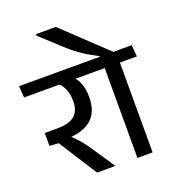

<svg xmlns="http://www.w3.org/2000/svg" viewBox="-176 -1008 1023 1129"><g transform="rotate(-20 335.5 -444.0)"><path d="M430.5 -562 424.5 -634.5H-20.5L-15 -562ZM349 0V-4L254.5 -145Q235.5 -172.5 220.5 -191.5Q205.5 -210.5 189 -227.2Q172.5 -244 149.5 -265.5V-292.5L27.5 -324V-243.5L84 -239.5L237 0ZM287 -580H184.5Q217 -558.5 233 -524.5Q249 -490.5 249 -445.5V-441Q249 -382.5 214.8 -353.2Q180.5 -324 104.5 -324H27.5L85.5 -246.5L131 -247Q241 -249.5 293.2 -295.8Q345.5 -342 345.5 -433V-438Q345.5 -483.5 331 -520.8Q316.5 -558 287 -580Z M584.5 0V-587.5H489.5V0ZM690.5 -562 684.5 -634.5H382.5L390 -562ZM178 -888V-878L294 -771.5Q318.5 -748.5 340.5 -730.8Q362.5 -713 384.5 -697.5Q406.5 -682 431.2 -667.8Q456 -653.5 485.5 -638V-619H574.5V-630.5Q558.5 -645.5 531.2 -671Q504 -696.5 471.5 -727.2Q439 -758 406.5 -789Q374 -820 346.5 -846Q319 -872 302 -888Z"/></g></svg>

Font: Anek Devanagari Medium
Style: Regular
Weight: 500
Designer: Kailash Malviya (Devanagari) & Yesha Goshar (Latin)
Foundry: Ek Type
Version: Version 1.003